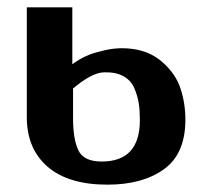

<svg xmlns="http://www.w3.org/2000/svg" viewBox="-20 -492 564 523"><path d="M53 -173V-472H177V-317Q212 -343 253 -352Q292 -363 329 -360Q384 -356 421 -324Q458 -292 471.5 -251.5Q485 -211 485 -166Q485 -73 426.5 -31Q368 11 273 11Q166 11 109.5 -38Q53 -87 53 -173ZM179 -251V-170Q179 -113 193.5 -82.5Q208 -52 257 -52Q361 -52 361 -165Q361 -191 358 -210.5Q355 -230 346 -251.5Q337 -273 316 -284.5Q295 -296 263 -295Q230 -294 179 -251Z"/></svg>

Font: Coval
Style: Bold
Weight: 700
Foundry: Context Ltd
Version: Version 001.000